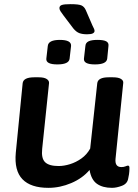

<svg xmlns="http://www.w3.org/2000/svg" viewBox="-20 -897 665 924"><path d="M213 7Q128 7 88 -34.5Q48 -76 56 -162L89 -496Q92 -525 145 -525H166Q192 -525 204.5 -517Q217 -509 216 -497L183 -181Q178 -135 197 -116.5Q216 -98 262 -98Q288 -98 317 -107Q346 -116 372 -134.5Q398 -153 414 -182L448 -496Q451 -525 503 -525H523Q550 -525 562.5 -517Q575 -509 573 -497L536 -133Q532 -93 564 -93Q576 -93 584 -96.5Q592 -100 596 -100Q603 -100 603 -89Q603 -86 602.5 -73.5Q602 -61 597 -38Q593 -13 567 -3Q541 7 519 7Q474 7 446.5 -12.5Q419 -32 411 -79Q377 -39 323 -16Q269 7 213 7ZM437 -587Q381 -587 384 -615L391 -676Q392 -691 406 -698Q420 -705 449 -705Q479 -705 491.5 -698Q504 -691 502 -676L496 -615Q493 -587 437 -587ZM256 -587Q200 -587 203 -615L210 -676Q213 -705 268 -705Q324 -705 322 -676L315 -615Q312 -587 256 -587ZM399 -732Q377 -732 362 -737.5Q347 -743 333 -760L286 -822Q277 -834 271.5 -842.5Q266 -851 266 -858Q266 -869 277.5 -873Q289 -877 319 -877Q360 -877 373 -870.5Q386 -864 393 -848L425 -774Q430 -764 432.5 -758.5Q435 -753 435 -748Q435 -741 427 -736.5Q419 -732 399 -732Z"/></svg>

Font: Asap Semi Expanded Semi Expanded SemiBold
Style: Italic
Weight: 600
Width: 6
Italic angle: -6°
Designer: Pablo Cosgaya
Foundry: Omnibus-Type
Version: Version 3.001; ttfautohint (v1.8.4.7-5d5b)